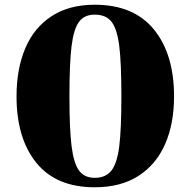

<svg xmlns="http://www.w3.org/2000/svg" viewBox="-20 -778 807 813"><path d="M717 -370Q717 -254 679 -167.5Q641 -81 566 -33Q491 15 381 15Q218 15 134 -88.5Q50 -192 50 -370Q50 -486 87 -573.5Q124 -661 198.5 -709.5Q273 -758 381 -758Q546 -758 631.5 -653.5Q717 -549 717 -370ZM274 -370Q274 -232 283 -159.5Q292 -87 314.5 -56Q337 -25 381 -25Q428 -25 452 -56Q476 -87 485 -159Q494 -231 494 -370Q494 -511 485 -583Q476 -655 452.5 -685.5Q429 -716 381 -716Q337 -716 314.5 -685.5Q292 -655 283 -582.5Q274 -510 274 -370Z"/></svg>

Font: FFF_Oezguer-Guendem
Style: Bold
Weight: 700
Designer: bBox Type GmbH
Foundry: bBox Type GmbH
Version: Version 1.004